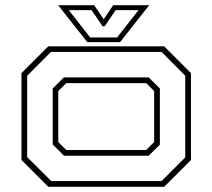

<svg xmlns="http://www.w3.org/2000/svg" viewBox="-20 -718 816 738"><path d="M165.5 0 62.5 -103V-437L165.5 -540H611L714 -437V-103L611 0ZM177 -22H601L692 -113V-427L601 -518.5H176L84.5 -427V-114ZM226 -119.5 182.5 -163V-378L225.5 -420.5H551.5L594.5 -378V-162L551.5 -119.5ZM234.5 -141.5H542L572.5 -172V-368L542 -398.5H234.5L204 -368V-172ZM315.5 -556 203.5 -698H342L378.5 -644L415 -698H553.5L441.5 -556ZM326.5 -574H430L512.5 -679H424.5L382.5 -617H374.5L332 -679H244.5Z"/></svg>

Font: Tourney Expanded ExtraLight
Style: Regular
Weight: 200
Width: 7
Designer: Tyler Finck
Foundry: Etcetera Type Co
Version: Version 1.010; ttfautohint (v1.8.3)